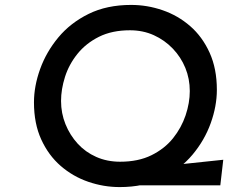

<svg xmlns="http://www.w3.org/2000/svg" viewBox="-20 -753 983 780"><path d="M641 -78 887 -104 875 0H495ZM466 7Q401 7 338.5 -14.5Q276 -36 226.5 -79Q177 -122 147.5 -186.5Q118 -251 118 -337Q118 -403 143 -472.5Q168 -542 217 -601Q266 -660 340 -696.5Q414 -733 513 -733Q578 -733 640.5 -711.5Q703 -690 752.5 -647Q802 -604 831.5 -539Q861 -474 861 -388Q861 -322 836 -252.5Q811 -183 762 -124.5Q713 -66 639 -29.5Q565 7 466 7ZM468 -96Q542 -96 595.5 -122.5Q649 -149 683 -191.5Q717 -234 734 -284.5Q751 -335 751 -383Q751 -433 733 -477Q715 -521 682 -555.5Q649 -590 605 -610Q561 -630 508 -630Q435 -630 382 -603.5Q329 -577 294.5 -534Q260 -491 244 -440.5Q228 -390 228 -343Q228 -293 246 -248.5Q264 -204 295.5 -169.5Q327 -135 371 -115.5Q415 -96 468 -96Z"/></svg>

Font: Josefin Sans Thin Medium
Style: Italic
Weight: 500
Italic angle: -7°
Version: Version 2.000